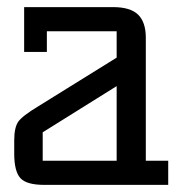

<svg xmlns="http://www.w3.org/2000/svg" viewBox="-20 -520 533 540"><path d="M20 -87.9V-125Q20 -161.1 31.2 -177.5Q42.5 -193.8 87.9 -221.2L308.1 -357.9V-432.1H111.8V-374H47.9V-500H297.9Q346.7 -500 368.4 -478.8Q390.1 -457.5 390.1 -414.1V-67.9H453.1V0H105Q54.7 0 37.4 -19Q20 -38.1 20 -87.9ZM100.1 -67.9H308.1V-277.8L100.1 -147.9Z"/></svg>

Font: Kelly Slab
Style: Regular
Weight: 400
Designer: Denis Masharov
Foundry: Denis Masharov
Version: Version 1.001